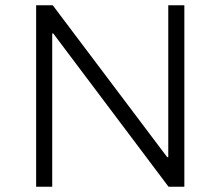

<svg xmlns="http://www.w3.org/2000/svg" viewBox="-20 -708 835 728"><path d="M117 0V-688H180L614 -112H618V-688H679V0H619L182 -581H178V0Z"/></svg>

Font: Saira SemiExpanded Light
Style: Regular
Weight: 300
Width: 6
Designer: Hector Gatti with collaboration of the Omnibus-Type team
Foundry: Omnibus-Type
Version: Version 1.101